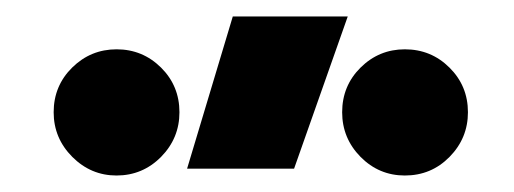

<svg xmlns="http://www.w3.org/2000/svg" viewBox="-20 -815 626 234"><path d="M208 -609.4 263.7 -794.9H403.8L338.4 -609.4ZM122 -601.1Q90.8 -601.1 68.1 -623.8Q45.4 -646.6 45.4 -678.2Q45.4 -710.4 68 -732.7Q90.6 -754.9 122.1 -754.9Q153.8 -754.9 176.3 -732.6Q198.7 -710.3 198.7 -678.2Q198.7 -646.6 176.3 -623.8Q153.8 -601.1 122 -601.1ZM473.4 -601.1Q441.9 -601.1 419.4 -623.8Q397 -646.6 397 -678.2Q397 -710.4 419.5 -732.7Q442 -754.9 473.4 -754.9Q505.4 -754.9 527.8 -732.6Q550.3 -710.3 550.3 -678.2Q550.3 -646.6 527.9 -623.8Q505.6 -601.1 473.4 -601.1Z"/></svg>

Font: Cascadia Code PL
Style: Regular
Weight: 400
Monospace: yes
Designer: Aaron Bell
Foundry: Saja Typeworks
Version: Version 2102.003